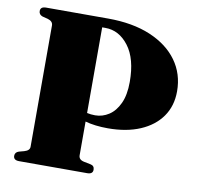

<svg xmlns="http://www.w3.org/2000/svg" viewBox="-78 -781 885 862"><g transform="rotate(10 364.0 -350.0)"><path d="M708 -431.5Q708 -365 673.8 -316.2Q639.5 -267.5 577.2 -241Q515 -214.5 430.5 -214.5Q371.5 -214.5 327 -227V-73.5Q327 -53 351.5 -48L381.5 -42Q400 -38.5 400 -20Q400 0 374.5 0H64Q38 0 38 -20Q38 -36.5 55.5 -42L79.5 -48.5Q103.5 -55.5 103.5 -72.5V-625.5Q103.5 -644.5 80 -651.5L54.5 -658Q38 -664 38 -680Q38 -700 63.5 -700H346Q458.5 -700 539.8 -665.8Q621 -631.5 664.5 -571.2Q708 -511 708 -431.5ZM327 -656.5V-266Q344 -262 364 -262Q397.5 -262 426.5 -280.8Q455.5 -299.5 473.5 -338.2Q491.5 -377 491.5 -436.5Q491.5 -542 448 -599.2Q404.5 -656.5 342 -656.5Z"/></g></svg>

Font: Fraunces 72pt S000 Black
Style: Regular
Weight: 900
Version: Version 1.000; ttfautohint (v1.8.3)